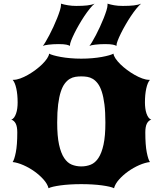

<svg xmlns="http://www.w3.org/2000/svg" viewBox="-20 -1001 873 1031"><path d="M47.9 -130.9Q57.1 -143.6 64.9 -182.9Q72.8 -222.2 72.8 -290Q72.8 -320.8 64.5 -337.2Q56.2 -353.5 40.5 -358.9Q49.3 -361.3 55.7 -370.1Q62 -378.9 66.4 -391.6Q70.8 -404.3 72.8 -419.7Q74.7 -435.1 74.7 -451.2Q74.7 -493.2 67.6 -525.6Q60.5 -558.1 47.9 -572.3H51.8Q68.4 -572.3 88.6 -579.6Q108.9 -586.9 129.9 -598.9Q150.9 -610.8 170.9 -625.7Q190.9 -640.6 206.8 -656.2Q222.7 -671.9 232.7 -686.8Q242.7 -701.7 243.7 -712.9Q251.5 -708.5 267.8 -703.9Q284.2 -699.2 306.9 -695.1Q329.6 -690.9 357.7 -688.5Q385.7 -686 416.5 -686Q447.3 -686 475.3 -688.5Q503.4 -690.9 526.1 -695.1Q548.8 -699.2 565.2 -703.9Q581.5 -708.5 589.4 -712.9Q590.3 -701.7 600.3 -686.8Q610.4 -671.9 626.2 -656.2Q642.1 -640.6 662.1 -625.7Q682.1 -610.8 703.1 -598.9Q724.1 -586.9 744.4 -579.6Q764.6 -572.3 781.2 -572.3H785.2Q772.5 -558.1 765.4 -525.6Q758.3 -493.2 758.3 -451.2Q758.3 -435.1 760.3 -419.7Q762.2 -404.3 766.6 -391.6Q771 -378.9 777.3 -370.1Q783.7 -361.3 792.5 -358.9Q776.9 -353.5 768.6 -337.2Q760.3 -320.8 760.3 -290Q760.3 -222.2 768.1 -182.9Q775.9 -143.6 785.2 -130.9Q758.8 -127.9 727.5 -114.3Q696.3 -100.6 668.2 -80.6Q640.1 -60.5 619.1 -36.9Q598.1 -13.2 592.3 9.8Q584.5 5.4 567.6 1.5Q550.8 -2.4 527.6 -5.6Q504.4 -8.8 475.8 -10.5Q447.3 -12.2 416.5 -12.2Q385.7 -12.2 357.2 -10.5Q328.6 -8.8 305.4 -5.6Q282.2 -2.4 265.4 1.5Q248.5 5.4 240.7 9.8Q234.9 -13.2 213.9 -36.9Q192.9 -60.5 164.8 -80.6Q136.7 -100.6 105.5 -114.3Q74.2 -127.9 47.9 -130.9ZM416.5 -107.4Q443.8 -107.4 467.5 -116.9Q491.2 -126.5 508.5 -152.6Q525.9 -178.7 535.9 -224.4Q545.9 -270 545.9 -342.8Q545.9 -399.9 540.8 -440.4Q535.6 -481 526.6 -508.5Q517.6 -536.1 505.1 -552.5Q492.7 -568.8 478.3 -577.4Q463.9 -585.9 448.2 -588.4Q432.6 -590.8 416.5 -590.8Q400.4 -590.8 384.8 -588.4Q369.1 -585.9 354.7 -577.4Q340.3 -568.8 327.9 -552.5Q315.4 -536.1 306.4 -508.5Q297.4 -481 292.2 -440.4Q287.1 -399.9 287.1 -342.8Q287.1 -270 297.1 -224.4Q307.1 -178.7 324.5 -152.6Q341.8 -126.5 365.5 -116.9Q389.2 -107.4 416.5 -107.4ZM460 -754.4Q465.3 -760.3 474.6 -775.9Q483.9 -791.5 494.9 -812.3Q505.9 -833 516.8 -856.9Q527.8 -880.9 536.9 -903.6Q545.9 -926.3 551.8 -945.3Q557.6 -964.4 557.6 -975.6Q557.6 -980 557.1 -981.4Q574.2 -976.1 593.5 -972.7Q612.8 -969.2 639.6 -969.2Q674.8 -969.2 698.5 -971.9Q722.2 -974.6 737.8 -981.4Q726.1 -971.7 711.7 -953.9Q697.3 -936 682.6 -914.1Q668 -892.1 654.1 -867.9Q640.1 -843.8 629.4 -822Q618.7 -800.3 612.1 -783.2Q605.5 -766.1 605.5 -757.3Q605.5 -755.4 606 -754.4Q602.1 -756.3 597.7 -758.1Q593.3 -759.8 586.4 -761.2Q579.6 -762.7 569.6 -763.4Q559.6 -764.2 544.4 -764.2Q529.8 -764.2 516.1 -763.4Q502.4 -762.7 491 -761.2Q479.5 -759.8 471.4 -758.1Q463.4 -756.3 460 -754.4ZM210 -754.4Q215.3 -760.3 224.6 -775.9Q233.9 -791.5 244.9 -812.3Q255.9 -833 266.8 -856.9Q277.8 -880.9 286.9 -903.6Q295.9 -926.3 301.8 -945.3Q307.6 -964.4 307.6 -975.6Q307.6 -980 307.1 -981.4Q324.2 -976.1 345.2 -972.7Q366.2 -969.2 389.6 -969.2Q424.8 -969.2 448.5 -971.9Q472.2 -974.6 487.8 -981.4Q476.1 -971.7 461.7 -953.9Q447.3 -936 432.6 -914.1Q418 -892.1 404.1 -867.9Q390.1 -843.8 379.4 -822Q368.7 -800.3 362.1 -783.2Q355.5 -766.1 355.5 -757.3Q355.5 -755.4 356 -754.4Q352.1 -756.3 347.7 -758.1Q343.3 -759.8 336.4 -761.2Q329.6 -762.7 319.6 -763.4Q309.6 -764.2 294.4 -764.2Q279.8 -764.2 266.1 -763.4Q252.4 -762.7 241 -761.2Q229.5 -759.8 221.4 -758.1Q213.4 -756.3 210 -754.4Z"/></svg>

Font: Arbutus
Style: Regular
Weight: 400
Designer: Karolina Lach
Foundry: Sorkin Type Co.
Version: Version 1.003